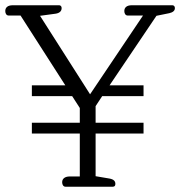

<svg xmlns="http://www.w3.org/2000/svg" viewBox="-28 -709 684 729"><path d="M221 0H400C408 0 410 -5 410 -11C410 -21 404 -28 388 -31L335 -40V-202H517V-243H335V-306L360 -344H517V-385H388L566 -649L615 -659C628 -662 636 -668 636 -678C636 -683 634 -689 626 -689H472C454 -689 444 -681 444 -667C444 -657 449 -650 457 -650H515L314 -351L124 -649L183 -657C197 -659 206 -666 206 -678C206 -683 204 -689 196 -689H20C2 -689 -8 -681 -8 -667C-8 -657 -3 -650 5 -650H50L220 -385H93V-344H246L275 -299V-243H93V-202H275V-39H237C219 -39 208 -31 208 -17C208 -7 213 0 221 0Z"/></svg>

Font: Maitree Light
Style: Regular
Weight: 300
Designer: CadsonDemak Team
Foundry: CadsonDemak
Version: Version 1.000;PS 001.000;hotconv 1.0.88;makeotf.lib2.5.64775